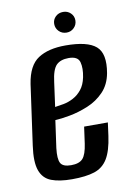

<svg xmlns="http://www.w3.org/2000/svg" viewBox="-76 -680 509 741"><g transform="rotate(-10 178.5 -310.0)"><path d="M146 11Q97 11 65.5 -1Q34 -13 22 -46.5Q10 -80 19 -143L52 -379Q63 -450 103 -476Q143 -502 210 -502Q296 -502 329.5 -473Q363 -444 350 -369Q342 -325 315 -297Q288 -269 251.5 -254Q215 -239 180 -232.5Q145 -226 122 -225L107 -118Q102 -76 111 -59.5Q120 -43 152 -43Q184 -43 198 -58.5Q212 -74 218 -116L227 -181H320L313 -129Q305 -72 286.5 -41.5Q268 -11 234.5 0Q201 11 146 11ZM130 -275Q145 -277 164 -280.5Q183 -284 202 -294Q221 -304 235.5 -322Q250 -340 256 -369Q263 -404 256.5 -428Q250 -452 214 -452Q182 -452 165.5 -435.5Q149 -419 143 -370ZM224 -550Q206 -550 194 -562Q182 -574 182 -591Q182 -608 194 -619.5Q206 -631 224 -631Q241 -631 253 -619.5Q265 -608 265 -591Q265 -574 253 -562Q241 -550 224 -550Z"/></g></svg>

Font: Alumni Sans SemiBold
Style: Italic
Weight: 600
Italic angle: -8°
Version: Version 1.016